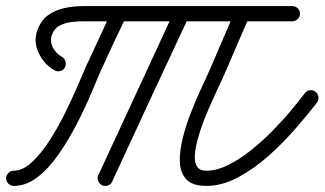

<svg xmlns="http://www.w3.org/2000/svg" viewBox="-45 -586 1067 631"><path d="M168 -364Q163 -355 153 -352.5Q143 -350 134 -355Q99 -375 81.5 -413Q64 -451 79 -490Q91 -521 115 -537.5Q139 -554 169 -560Q199 -566 229 -566Q401 -566 572.5 -566Q744 -566 916 -566Q916 -566 916 -566Q916 -566 916 -566Q926 -566 933.5 -558.5Q941 -551 941 -541Q941 -531 933.5 -523.5Q926 -516 916 -516Q744 -516 572.5 -516Q401 -516 229 -516Q210 -516 189 -513.5Q168 -511 150.5 -501.5Q133 -492 126 -472Q118 -450 129 -429.5Q140 -409 159 -399Q168 -393 170.5 -383Q173 -373 168 -364ZM323 -552Q328 -561 337.5 -564.5Q347 -568 357 -564Q366 -559 369.5 -549.5Q373 -540 369 -530Q348 -487 328 -444Q308 -401 288 -357Q288 -357 288 -358Q288 -358 288 -358Q274 -325 253.5 -276.5Q233 -228 206 -176Q179 -124 147 -78Q115 -32 78 -3.5Q41 25 0 25Q-10 25 -17.5 17.5Q-25 10 -25 0Q-25 -10 -17.5 -17.5Q-10 -25 0 -25Q30 -25 60 -53Q90 -81 118 -124.5Q146 -168 170 -217Q194 -266 212.5 -309Q231 -352 242 -378Q242 -378 243 -378Q243 -379 243 -379Q263 -422 283 -465Q303 -508 323 -552Q323 -552 323 -552Q323 -552 323 -552ZM563 -564Q572 -559 575.5 -549.5Q579 -540 575 -530Q512 -395 449 -260Q386 -125 324 10Q324 10 324 10Q324 10 324 10Q320 20 310 23.5Q300 27 291 23Q281 18 277.5 8.5Q274 -1 278 -10Q341 -146 403.5 -281Q466 -416 529 -552Q534 -561 543.5 -564.5Q553 -568 563 -564ZM728 -551Q732 -560 741.5 -564Q751 -568 761 -564Q770 -560 774 -550.5Q778 -541 774 -531Q753 -482 732 -433.5Q711 -385 690 -336Q683 -322 670 -293.5Q657 -265 641.5 -230Q626 -195 614 -159Q602 -123 597 -92.5Q592 -62 600 -43.5Q608 -25 633 -25Q667 -25 704.5 -43.5Q742 -62 779 -91.5Q816 -121 850 -155.5Q884 -190 911.5 -223Q939 -256 957 -280Q963 -288 973.5 -289.5Q984 -291 992 -284Q1000 -278 1001.5 -268Q1003 -258 997 -249Q969 -213 928.5 -166Q888 -119 839.5 -75.5Q791 -32 738 -3.5Q685 25 633 25Q587 25 567 3Q547 -19 546 -55Q545 -91 556 -134Q567 -177 584 -220Q601 -263 618 -299Q635 -335 644 -356Q665 -405 686 -453.5Q707 -502 728 -551Q728 -551 728 -551Q728 -551 728 -551Z"/></svg>

Font: FRB American Cursive Semibold
Style: Italic
Weight: 600
Italic angle: -25°
Version: Version 2.0;Modular Font Editor K font №1